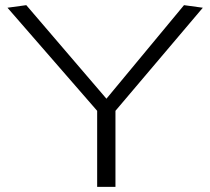

<svg xmlns="http://www.w3.org/2000/svg" viewBox="-20 -725 816 745"><path d="M357 0V-295L9 -695L82 -705L393 -342L694 -705L767 -695L428 -295V0Z"/></svg>

Font: Georama Extended Light
Style: Regular
Weight: 300
Width: 7
Designer: Jean-Baptiste Levee
Foundry: Production Type
Version: Version 1.000